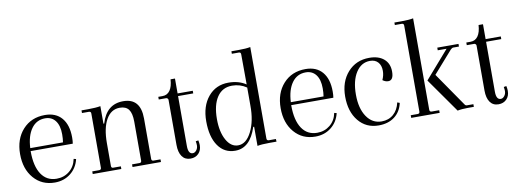

<svg xmlns="http://www.w3.org/2000/svg" viewBox="-55 -962 3464 1283"><g transform="rotate(-10 1676.5 -320.5)"><path d="M383 -122 399 -118Q385 -59 340 -23.5Q295 12 233 12Q145 12 90.5 -51Q36 -114 36 -215Q36 -317 93.5 -380.5Q151 -444 244 -444Q318 -444 358 -397Q398 -350 398 -265Q398 -241 395 -223H109V-221Q109 -120 145.5 -65.5Q182 -11 249 -11Q299 -11 336 -41Q373 -71 383 -122ZM242 -422Q183 -422 148.5 -374Q114 -326 110 -243H332Q336 -267 336 -297Q336 -357 311 -389.5Q286 -422 242 -422Z M491 0V-18H538Q552 -18 552 -32V-400Q552 -414 538 -414H491V-432H537Q588 -432 620 -438V-319H625Q662 -444 775 -444Q893 -444 893 -306V-32Q893 -18 907 -18H954V0H761V-18H812Q825 -18 825 -32V-296Q825 -353 806 -379Q787 -405 745 -405Q686 -405 653 -347Q620 -289 620 -187V-32Q620 -18 633 -18H685V0Z M1153 12Q1116 12 1096 -16Q1076 -44 1076 -95V-400Q1076 -406 1071.5 -410Q1067 -414 1062 -414H1012V-432H1041Q1073 -432 1091.5 -458Q1110 -484 1113 -533H1143V-432H1246V-414H1143V-75Q1143 -21 1174 -21Q1188 -21 1199 -35Q1210 -49 1210 -68Q1210 -79 1207 -96L1225 -99Q1229 -79 1229 -66Q1229 -31 1208 -9.5Q1187 12 1153 12Z M1737 -18 1738 0H1690Q1636 0 1608 6V-124H1602Q1558 12 1457 12Q1383 12 1341 -48.5Q1299 -109 1299 -215Q1299 -318 1351.5 -381Q1404 -444 1489 -444Q1559 -444 1608 -411L1607 -615Q1607 -630 1594 -630H1546V-647H1593Q1647 -647 1675 -653V-32Q1675 -18 1690 -18ZM1482 -20Q1537 -20 1573 -91.5Q1609 -163 1608 -268V-390Q1564 -420 1510 -420Q1444 -420 1408 -366.5Q1372 -313 1372 -217Q1372 -130 1402.5 -75Q1433 -20 1482 -20Z M2151 -122 2167 -118Q2153 -59 2108 -23.5Q2063 12 2001 12Q1913 12 1858.5 -51Q1804 -114 1804 -215Q1804 -317 1861.5 -380.5Q1919 -444 2012 -444Q2086 -444 2126 -397Q2166 -350 2166 -265Q2166 -241 2163 -223H1877V-221Q1877 -120 1913.5 -65.5Q1950 -11 2017 -11Q2067 -11 2104 -41Q2141 -71 2151 -122ZM2010 -422Q1951 -422 1916.5 -374Q1882 -326 1878 -243H2100Q2104 -267 2104 -297Q2104 -357 2079 -389.5Q2054 -422 2010 -422Z M2430 12Q2345 12 2293.5 -51Q2242 -114 2242 -216Q2242 -317 2298.5 -380.5Q2355 -444 2445 -444Q2508 -444 2544 -413Q2580 -382 2580 -327Q2580 -268 2544 -268Q2524 -268 2506 -282Q2520 -312 2520 -343Q2520 -380 2500.5 -401.5Q2481 -423 2447 -423Q2387 -423 2351 -367Q2315 -311 2315 -217Q2315 -123 2353 -67Q2391 -11 2454 -11Q2502 -11 2534.5 -39.5Q2567 -68 2578 -118L2594 -112Q2581 -53 2538 -20.5Q2495 12 2430 12Z M2780 -32Q2780 -18 2795 -18H2845V0H2652V-18H2699Q2713 -18 2713 -32V-615Q2713 -630 2699 -630H2652V-647H2699Q2752 -647 2780 -653ZM3034 -18H3077V0H3037Q2994 0 2966 6L2802 -227L2965 -414H2905V-432H3049V-414H3010Q3002 -414 2992 -404L2861 -255L3019 -26Q3024 -18 3034 -18Z M3243 12Q3206 12 3186 -16Q3166 -44 3166 -95V-400Q3166 -406 3161.5 -410Q3157 -414 3152 -414H3102V-432H3131Q3163 -432 3181.5 -458Q3200 -484 3203 -533H3233V-432H3336V-414H3233V-75Q3233 -21 3264 -21Q3278 -21 3289 -35Q3300 -49 3300 -68Q3300 -79 3297 -96L3315 -99Q3319 -79 3319 -66Q3319 -31 3298 -9.5Q3277 12 3243 12Z"/></g></svg>

Font: Arapey Thin
Style: Regular
Weight: 100
Designer: Eduardo Rodriguez Tunni
Foundry: Eduardo Rodriguez Tunni
Version: Version 4.000;hotconv 1.0.109;makeotfexe 2.5.65596